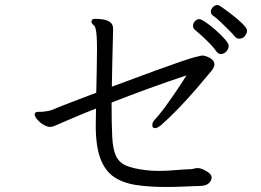

<svg xmlns="http://www.w3.org/2000/svg" viewBox="-20 -769 1040 764"><path d="M953 -624Q952 -622 946 -618.5Q940 -615 932 -615Q922 -615 915 -623Q908 -632 892.5 -647.5Q877 -663 859.5 -680Q842 -697 826 -708Q819 -714 819 -722Q819 -732 827 -740.5Q835 -749 845 -749Q848 -749 850.5 -748Q853 -747 856 -745Q874 -733 899.5 -713.5Q925 -694 944 -675.5Q963 -657 963 -647Q963 -636 953 -624ZM769 -100Q777 -100 789 -94.5Q801 -89 811.5 -81Q822 -73 822 -63Q822 -50 810.5 -39.5Q799 -29 773 -29Q740 -28 706.5 -26.5Q673 -25 639 -25Q573 -25 521 -33Q469 -41 433.5 -65Q398 -89 379.5 -138Q361 -187 361 -269Q361 -283 361.5 -300.5Q362 -318 362 -337Q318 -320 279.5 -303.5Q241 -287 213 -275Q206 -272 197 -268Q188 -264 179 -264Q168 -264 153.5 -272.5Q139 -281 128.5 -293Q118 -305 118 -314Q118 -318 121 -321Q126 -324 133 -324H146Q149 -324 163 -326Q177 -328 185 -331Q226 -348 271 -365Q316 -382 363 -400Q364 -447 365 -493Q366 -539 366 -574Q366 -638 360 -656Q359 -664 351.5 -670Q344 -676 344 -683Q344 -686 346 -690Q349 -694 360 -694Q375 -694 391 -691.5Q407 -689 418.5 -680.5Q430 -672 430 -655V-648Q430 -642 429 -608.5Q428 -575 427 -526Q426 -477 425 -424Q535 -465 601 -489Q667 -513 702.5 -525Q738 -537 755 -541.5Q772 -546 783 -548H785Q797 -548 815 -538.5Q833 -529 833 -512Q833 -504 827.5 -495.5Q822 -487 814 -478Q790 -449 758.5 -412.5Q727 -376 691.5 -339Q656 -302 621 -271Q606 -259 597 -259Q586 -259 586 -271Q586 -283 596 -293Q614 -312 636 -342Q658 -372 681 -406Q704 -440 722 -469Q655 -447 576.5 -418.5Q498 -390 424 -361Q424 -277 426.5 -226Q429 -175 441.5 -148.5Q454 -122 482 -110Q510 -98 560 -92Q584 -89 609 -89Q643 -89 676.5 -92Q710 -95 743 -96Q748 -97 753.5 -98.5Q759 -100 766 -100ZM858 -554Q850 -554 842 -563Q833 -577 816.5 -594Q800 -611 783 -626.5Q766 -642 755 -651Q748 -657 748 -666Q748 -676 755.5 -684.5Q763 -693 773 -693Q780 -693 798.5 -680.5Q817 -668 838 -649.5Q859 -631 874.5 -613.5Q890 -596 890 -587Q890 -575 881 -564.5Q872 -554 858 -554Z"/></svg>

Font: Moon Stars Kai T
Style: Regular
Weight: 400
Designer: GuiWonder
Version: Version 1.101